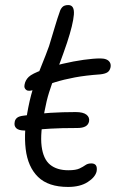

<svg xmlns="http://www.w3.org/2000/svg" viewBox="-20 -726 483 759"><path d="M249 13Q171 13 130.5 -26.5Q90 -66 81.5 -137Q73 -208 92 -302Q102 -353 116.5 -394Q131 -435 146 -471.5Q161 -508 174 -544Q189 -593 198 -623.5Q207 -654 216 -679Q219 -690 226.5 -698Q234 -706 250 -706Q275 -706 272 -668Q269 -630 245 -557Q230 -513 218 -481Q206 -449 195 -420.5Q184 -392 174 -360.5Q164 -329 156 -286Q138 -199 144.5 -148Q151 -97 178 -75Q205 -53 250 -53Q280 -53 294.5 -60Q309 -67 318 -73.5Q327 -80 341 -80Q367 -80 362 -49Q357 -26 327 -6.5Q297 13 249 13ZM78 -210Q54 -210 44.5 -219Q35 -228 38 -243Q39 -253 47 -260Q55 -267 75 -269Q129 -277 178.5 -280Q228 -283 279 -283Q309 -283 322 -272.5Q335 -262 332 -246Q327 -220 286 -220Q221 -220 180.5 -217.5Q140 -215 116.5 -212.5Q93 -210 78 -210ZM119 -373Q95 -363 84.5 -370Q74 -377 77 -391Q80 -409 93.5 -422Q107 -435 149 -450Q186 -464 228.5 -474Q271 -484 310.5 -489.5Q350 -495 377 -495Q391 -495 400.5 -491Q410 -487 414.5 -479Q419 -471 417 -460Q414 -446 404.5 -440Q395 -434 376 -432Q319 -428 276 -420Q233 -412 196 -400.5Q159 -389 119 -373Z"/></svg>

Font: Shantell Sans Light
Style: Italic
Weight: 300
Italic angle: -11°
Designer: Stephen Nixon, Anya Danilova, Shantell Martin
Foundry: Arrow Type
Version: Version 1.008;[ac192a2d6]